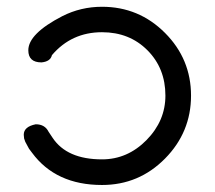

<svg xmlns="http://www.w3.org/2000/svg" viewBox="-20 -523 622 556"><path d="M533.2 -246.1Q533.2 -140.1 457.8 -63.7Q382.3 12.7 275.4 12.7Q141.6 12.7 72.8 -80.6L64 -92.3L53.2 -112.3L49.8 -122.1L48.8 -132.8Q48.8 -156.2 83.5 -163.1Q109.9 -163.1 120.6 -141.6L132.3 -124Q173.8 -61.5 275.4 -61.5Q349.1 -61.5 404.1 -117.2Q459 -172.9 459 -246.1Q459 -325.2 407 -377.4Q355 -429.7 275.4 -429.7Q187 -429.7 130.4 -363.3Q126 -344.7 100.1 -342.3Q62 -342.3 62 -377.4Q62 -425.3 160.2 -476.1Q213.9 -503.4 275.4 -503.4Q382.3 -503.4 457.8 -427.7Q533.2 -352.1 533.2 -246.1Z"/></svg>

Font: Pyidaungsu Numbers
Style: Regular
Weight: 400
Designer: Sun Tun
Foundry: MCF
Version: Version 2.053; ttfautohint (v1.8.2)